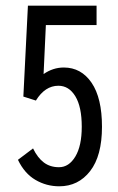

<svg xmlns="http://www.w3.org/2000/svg" viewBox="-20 -643 415 674"><path d="M188 11Q143 11 104.5 -11.5Q66 -34 43 -82L96 -122Q112 -89 134 -72.5Q156 -56 187 -56Q222 -56 244.5 -93.5Q267 -131 267 -198Q267 -268 244.5 -305Q222 -342 185 -342Q138 -342 106 -290L62 -304L78 -623H319V-555H141L133 -383Q166 -406 204 -406Q265 -406 301.5 -352.5Q338 -299 338 -198Q338 -96 296.5 -42.5Q255 11 188 11Z"/></svg>

Font: Inconsolata Condensed Medium
Style: Regular
Weight: 500
Width: 3
Monospace: yes
Designer: Raph Levien, Cyreal, Brenton Simpson
Foundry: Raph Levien, Cyreal, Google
Version: Version 3.100; ttfautohint (v1.8.4.7-5d5b)